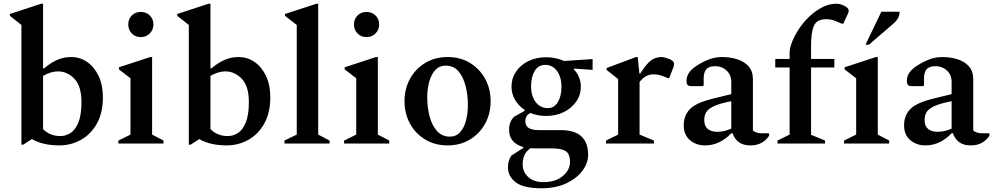

<svg xmlns="http://www.w3.org/2000/svg" viewBox="-20 -770 5335 1030"><path d="M95 6V-636L33 -685V-695L201 -750H211V-403H216Q253 -434 287.5 -449Q322 -464 362 -464Q409 -464 447.5 -437.5Q486 -411 509 -362.5Q532 -314 532 -247Q532 -166 500.5 -108.5Q469 -51 415.5 -20.5Q362 10 298 10Q254 10 217 1.5Q180 -7 151 -24L105 6ZM291 -387Q253 -387 211 -363V-77Q249 -40 304 -40Q333 -40 359 -57Q385 -74 401 -114Q417 -154 417 -223Q417 -308 379 -347.5Q341 -387 291 -387Z M735 -571Q706 -571 687 -590.5Q668 -610 668 -639Q668 -668 687 -687Q706 -706 735 -706Q764 -706 783.5 -687Q803 -668 803 -639Q803 -610 783.5 -590.5Q764 -571 735 -571ZM615 0V-16L680 -48V-350L618 -398V-409L786 -464H796V-48L857 -16V0Z M993 6V-636L931 -685V-695L1099 -750H1109V-403H1114Q1151 -434 1185.5 -449Q1220 -464 1260 -464Q1307 -464 1345.5 -437.5Q1384 -411 1407 -362.5Q1430 -314 1430 -247Q1430 -166 1398.5 -108.5Q1367 -51 1313.5 -20.5Q1260 10 1196 10Q1152 10 1115 1.5Q1078 -7 1049 -24L1003 6ZM1189 -387Q1151 -387 1109 -363V-77Q1147 -40 1202 -40Q1231 -40 1257 -57Q1283 -74 1299 -114Q1315 -154 1315 -223Q1315 -308 1277 -347.5Q1239 -387 1189 -387Z M1506 0V-16L1572 -48V-636L1509 -685V-695L1678 -750H1687V-48L1748 -16V0Z M1946 -571Q1917 -571 1898 -590.5Q1879 -610 1879 -639Q1879 -668 1898 -687Q1917 -706 1946 -706Q1975 -706 1994.5 -687Q2014 -668 2014 -639Q2014 -610 1994.5 -590.5Q1975 -571 1946 -571ZM1826 0V-16L1891 -48V-350L1829 -398V-409L1997 -464H2007V-48L2068 -16V0Z M2381 10Q2313 10 2260.5 -22Q2208 -54 2179 -107.5Q2150 -161 2150 -227Q2150 -293 2179 -346.5Q2208 -400 2260.5 -432Q2313 -464 2381 -464Q2450 -464 2502 -432Q2554 -400 2583 -346.5Q2612 -293 2612 -227Q2612 -161 2583 -107.5Q2554 -54 2502 -22Q2450 10 2381 10ZM2393 -37Q2427 -37 2448.5 -61Q2470 -85 2480 -124Q2490 -163 2490 -207Q2490 -261 2477.5 -309.5Q2465 -358 2439 -388Q2413 -418 2371 -418Q2337 -418 2315 -394Q2293 -370 2282.5 -331Q2272 -292 2272 -248Q2272 -194 2284.5 -146Q2297 -98 2324 -67.5Q2351 -37 2393 -37Z M2910 -148Q2864 -148 2825 -164Q2810 -156 2804 -144.5Q2798 -133 2798 -121Q2798 -95 2816 -83.5Q2834 -72 2872 -72H2987Q3063 -72 3099 -38.5Q3135 -5 3135 60Q3135 105 3104.5 146Q3074 187 3018 213.5Q2962 240 2885 240Q2788 240 2746.5 208Q2705 176 2705 128Q2705 91 2723 65L2788 23V19Q2711 -3 2711 -74Q2711 -117 2738 -144L2794 -175V-181Q2762 -202 2743 -234.5Q2724 -267 2724 -306Q2724 -350 2748.5 -386Q2773 -422 2815 -442.5Q2857 -463 2910 -463Q2935 -463 2961 -457.5Q2987 -452 3006 -443L3159 -453V-395L3061 -402L3057 -399Q3075 -382 3085.5 -357Q3096 -332 3096 -306Q3096 -261 3071.5 -225.5Q3047 -190 3005 -169Q2963 -148 2910 -148ZM2919 -190Q2953 -190 2972.5 -222Q2992 -254 2992 -303Q2992 -358 2967.5 -390Q2943 -422 2906 -422Q2868 -422 2848.5 -389.5Q2829 -357 2829 -309Q2829 -254 2854 -222Q2879 -190 2919 -190ZM2784 112Q2784 153 2814 180Q2844 207 2895 207Q2960 207 2999 174.5Q3038 142 3038 98Q3038 58 3016.5 42Q2995 26 2940 26H2845Q2835 26 2826 25Q2804 40 2794 61Q2784 82 2784 112Z M3231 0V-16L3296 -48V-346L3234 -395V-405L3392 -464H3401L3410 -376H3415Q3439 -414 3458 -433Q3477 -452 3494.5 -458Q3512 -464 3530 -464Q3538 -464 3548 -461Q3558 -458 3566 -455Q3596 -445 3596 -427Q3596 -419 3593 -410L3570 -351H3563L3532 -363Q3518 -368 3507.5 -369.5Q3497 -371 3484 -371Q3442 -371 3411 -330V-48L3488 -16V0Z M3762 10Q3714 10 3680.5 -19Q3647 -48 3648 -101Q3649 -153 3683 -186.5Q3717 -220 3809 -242L3903 -265V-331Q3903 -368 3878 -391.5Q3853 -415 3818 -415Q3783 -415 3769 -398.5Q3755 -382 3755 -351V-312L3750 -308H3690Q3675 -308 3669 -314Q3663 -320 3663 -338Q3663 -385 3723 -421Q3755 -441 3786.5 -452.5Q3818 -464 3853 -464Q3897 -464 3935 -452Q3973 -440 3996 -414Q4019 -388 4019 -344V-71Q4033 -55 4070 -55H4103L4106 -52V-42Q4094 -22 4069 -6Q4044 10 4005 10Q3967 10 3943.5 -7.5Q3920 -25 3910 -55H3903Q3877 -27 3841 -8.5Q3805 10 3762 10ZM3758 -126Q3758 -94 3776.5 -78.5Q3795 -63 3828 -63Q3847 -63 3864.5 -67Q3882 -71 3903 -80V-227Q3841 -215 3810 -200.5Q3779 -186 3768.5 -168Q3758 -150 3758 -126Z M4151 0V-16L4216 -48V-408H4139V-454H4216V-488Q4216 -512 4229.5 -546Q4243 -580 4266.5 -615.5Q4290 -651 4322 -681.5Q4354 -712 4391 -731Q4428 -750 4467 -750Q4477 -750 4488 -747Q4499 -744 4507 -740Q4533 -727 4533 -714Q4533 -704 4528 -695L4504 -643H4496L4474 -652Q4458 -660 4443.5 -663.5Q4429 -667 4411 -667Q4363 -667 4347 -633Q4331 -599 4331 -523V-454H4456V-408H4331V-47L4406 -16V0Z M4508 0V-16L4573 -48V-350L4511 -398V-409L4679 -464H4689V-48L4750 -16V0ZM4623 -530 4708 -707H4806Q4806 -690 4798.5 -674.5Q4791 -659 4769 -640L4641 -530Z M4944 10Q4896 10 4862.5 -19Q4829 -48 4830 -101Q4831 -153 4865 -186.5Q4899 -220 4991 -242L5085 -265V-331Q5085 -368 5060 -391.5Q5035 -415 5000 -415Q4965 -415 4951 -398.5Q4937 -382 4937 -351V-312L4932 -308H4872Q4857 -308 4851 -314Q4845 -320 4845 -338Q4845 -385 4905 -421Q4937 -441 4968.5 -452.5Q5000 -464 5035 -464Q5079 -464 5117 -452Q5155 -440 5178 -414Q5201 -388 5201 -344V-71Q5215 -55 5252 -55H5285L5288 -52V-42Q5276 -22 5251 -6Q5226 10 5187 10Q5149 10 5125.5 -7.5Q5102 -25 5092 -55H5085Q5059 -27 5023 -8.5Q4987 10 4944 10ZM4940 -126Q4940 -94 4958.5 -78.5Q4977 -63 5010 -63Q5029 -63 5046.5 -67Q5064 -71 5085 -80V-227Q5023 -215 4992 -200.5Q4961 -186 4950.5 -168Q4940 -150 4940 -126Z"/></svg>

Font: Spectral SemiBold
Style: Regular
Weight: 600
Designer: Jean-Baptiste Levee
Foundry: Production Type
Version: Version 2.001